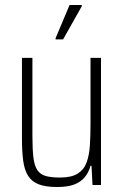

<svg xmlns="http://www.w3.org/2000/svg" viewBox="-20 -742 497 770"><path d="M209 8Q164 8 136 -2.5Q108 -13 93 -36.5Q78 -60 73 -97.5Q68 -135 68 -189V-510H110V-198Q110 -144 114 -110.5Q118 -77 130 -59.5Q142 -42 164 -36Q186 -30 221 -30Q267 -30 292 -46Q317 -62 327.5 -91Q338 -120 340.5 -159.5Q343 -199 343 -246V-510H385V0H351L347 -77H343Q336 -51 320 -31.5Q304 -12 277.5 -2Q251 8 209 8ZM203 -584V-589L259 -722H308V-717L233 -584Z"/></svg>

Font: Saira Condensed ExtraLight
Style: Regular
Weight: 250
Width: 3
Designer: Hector Gatti with collaboration of the Omnibus-Type team
Foundry: Omnibus-Type
Version: Version 1.101